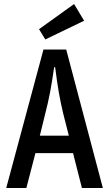

<svg xmlns="http://www.w3.org/2000/svg" viewBox="-20 -933 535 954"><path d="M11 1 196 -687H309L491 1H387L343 -172H156L111 1ZM205 -369 178 -259H322L294 -369Q281 -423 272 -475.5Q263 -528 254 -599H249Q239 -528 229 -475.5Q219 -423 205 -369ZM205 -737 174 -788 348 -913 398 -830Z"/></svg>

Font: Medium
Style: Regular
Weight: 500
Designer: Fernando Haro
Foundry: deFharo
Version: Version 1.787